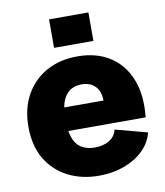

<svg xmlns="http://www.w3.org/2000/svg" viewBox="-89 -873 824 956"><g transform="rotate(-10 323.5 -395.0)"><path d="M335 10Q248 10 179 -25Q110 -60 70 -127Q30 -194 30 -290Q30 -383 68 -451Q106 -519 173.5 -556.5Q241 -594 331 -594Q426 -594 493.5 -551Q561 -508 593 -428Q625 -348 613 -236H222Q232 -179 262 -155.5Q292 -132 338 -132Q382 -132 412 -150.5Q442 -169 450 -203L612 -160Q599 -109 560 -71Q521 -33 463 -11.5Q405 10 335 10ZM328 -453Q283 -453 257 -427.5Q231 -402 222 -355H421Q420 -403 395 -428Q370 -453 328 -453ZM224 -656V-800H423V-656Z"/></g></svg>

Font: BDO Grotesk Black
Style: Regular
Weight: 900
Designer: Deni Anggara
Foundry: Lokal Container
Version: Version 2.000